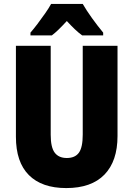

<svg xmlns="http://www.w3.org/2000/svg" viewBox="-20 -947 679 977"><path d="M578 -255Q578 -127 511.5 -58.5Q445 10 317 10Q193 10 127 -56Q61 -122 61 -251V-714H238V-261Q238 -197 258.5 -170Q279 -143 320 -143Q362 -143 381.5 -170Q401 -197 401 -262V-714H578ZM401 -927Q420 -894 448 -855Q476 -816 505 -781V-767H398Q380 -780 361 -798Q342 -816 320 -840Q297 -815 278.5 -797Q260 -779 244 -767H135V-781Q150 -798 170.5 -825Q191 -852 210.5 -880Q230 -908 240 -927Z"/></svg>

Font: Noto Sans Lao Condensed Black
Style: Regular
Weight: 900
Width: 3
Designer: Monotype Design Team
Foundry: Monotype Imaging Inc.
Version: Version 2.003; ttfautohint (v1.8.4.7-5d5b)